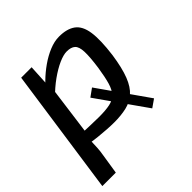

<svg xmlns="http://www.w3.org/2000/svg" viewBox="-186 -643 987 987"><g transform="rotate(-45 307.5 -149.5)"><path d="M281 -164 324 -195 510 70 467 100ZM389 -500Q446 -500 479 -476Q512 -452 520.5 -395Q529 -338 516 -238Q504 -156 484.5 -106Q465 -56 435.5 -30.5Q406 -5 367 4Q328 13 278 13Q254 13 225 11Q196 9 166.5 6Q137 3 109 -2Q81 -7 58 -13L80 -67Q134 -65 176.5 -63.5Q219 -62 243 -62Q291 -62 321.5 -68.5Q352 -75 370 -94Q388 -113 398.5 -148.5Q409 -184 418 -243Q428 -314 426.5 -352Q425 -390 409.5 -404Q394 -418 363 -418Q339 -418 304 -402.5Q269 -387 229 -358.5Q189 -330 150 -290L132 -333Q150 -361 179.5 -390Q209 -419 244.5 -444Q280 -469 317.5 -484.5Q355 -500 389 -500ZM178 -488 172 -377 181 -368 135 -25 126 -8Q125 18 124 41.5Q123 65 118 93L101 201H3L102 -488Z"/></g></svg>

Font: Exo 2 Medium
Style: Italic
Weight: 500
Italic angle: -8°
Designer: Natanael Gama
Foundry: Natanael Gama
Version: Version 2.010